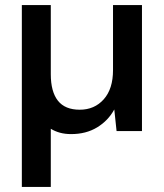

<svg xmlns="http://www.w3.org/2000/svg" viewBox="-20 -516 646 756"><path d="M66 220V-496H180V-224Q180 -155 208 -119.5Q236 -84 294 -84Q352 -84 388.5 -125Q425 -166 425 -240V-496H539V0H439L430 -85Q406 -41 362.5 -14.5Q319 12 260 12Q236 12 216 6.5Q196 1 180 -9V220Z"/></svg>

Font: Rethink Sans SemiBold
Style: Regular
Weight: 600
Designer: The Rethink Sans project authors (Hans Thiessen). DM Sans designed by Colophon Foundry.
Foundry: Rethink Communications LLC
Version: Version 1.001